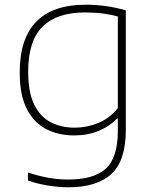

<svg xmlns="http://www.w3.org/2000/svg" viewBox="-20 -568 654 818"><path d="M270 230Q232.5 230 185.2 222.5Q138 215 99 201V167Q146.5 182.5 188.5 189.8Q230.5 197 271 197Q379 197 430.5 150.8Q482 104.5 482 -11V-63H479Q447 -30 400.5 -10.5Q354 9 296 9Q230.5 9 178 -17.5Q125.5 -44 94.8 -103Q64 -162 64 -259Q64 -548 346 -548Q432 -548 516 -524V-14Q516 117 454.2 173.5Q392.5 230 270 230ZM298 -24Q348.5 -24 397.2 -43.5Q446 -63 482 -107V-498Q455 -505.5 419.5 -510.2Q384 -515 342 -515Q222 -515 161 -454Q100 -393 100 -263Q100 -174 126 -121.8Q152 -69.5 196.8 -46.8Q241.5 -24 298 -24Z"/></svg>

Font: Encode Sans Exp Th
Style: Regular
Weight: 100
Width: 7
Designer: Multiple Designers
Foundry: Impallari Type
Version: Version 3.002; ttfautohint (v1.8.3) -l 8 -r 50 -G 200 -x 14 